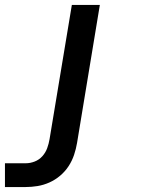

<svg xmlns="http://www.w3.org/2000/svg" viewBox="-51 -540 571 775"><path d="M-31 215V119H53Q71 119 89 112Q107 105 120 90.5Q133 76 139.5 58Q146 40 149 22L239 -520H352L260 37Q256 61 248 85Q240 109 226 130.5Q212 152 192 169Q172 186 148.5 196.5Q125 207 100.5 211Q76 215 52 215Z"/></svg>

Font: Iosevka Term Curly Oblique
Style: Bold
Weight: 700
Italic angle: -9°
Designer: Belleve Invis
Foundry: Belleve Invis
Version: Version 32.3.0